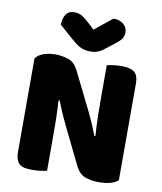

<svg xmlns="http://www.w3.org/2000/svg" viewBox="-93 -928 851 1011"><g transform="rotate(10 332.5 -423.0)"><path d="M607 -21Q593 -7 566.5 0.5Q540 8 503 8Q466 8 433 -3Q400 -14 379 -56L280 -258Q265 -289 253 -316.5Q241 -344 227 -380L221 -379Q225 -325 225.5 -269Q226 -213 226 -159V-4Q215 -1 192.5 2Q170 5 148 5Q126 5 109 2Q92 -1 81 -10Q70 -19 64 -34.5Q58 -50 58 -75V-575Q72 -595 101 -605Q130 -615 163 -615Q200 -615 233.5 -603.5Q267 -592 287 -551L387 -349Q402 -318 414 -290.5Q426 -263 440 -227L445 -228Q441 -282 440 -336Q439 -390 439 -444V-606Q450 -609 472.5 -612Q495 -615 517 -615Q561 -615 584 -599.5Q607 -584 607 -535ZM337 -778 432 -854Q465 -854 485.5 -836.5Q506 -819 506 -793Q506 -773 496.5 -759Q487 -745 460 -724L405 -682Q393 -673 377 -667.5Q361 -662 341 -662Q314 -662 292.5 -671Q271 -680 245 -703L164 -774Q164 -808 178.5 -829.5Q193 -851 224 -851Q244 -851 261.5 -842Q279 -833 311 -803Z"/></g></svg>

Font: Baloo
Style: Regular
Weight: 400
Designer: Sarang Kulkarni and Ek Type
Foundry: Ek Type
Version: Version 1.100;PS 1.000;hotconv 1.0.88;makeotf.lib2.5.647800;